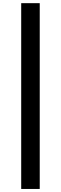

<svg xmlns="http://www.w3.org/2000/svg" viewBox="-20 -982 392 1236"><path d="M116.5 -961.6H235.8V234.4H116.5Z"/></svg>

Font: Riot Sans
Style: Bold
Weight: 600
Designer: Rasmus Andersson
Foundry: rsms
Version: Version 4.001